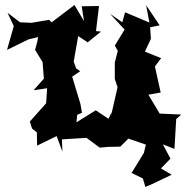

<svg xmlns="http://www.w3.org/2000/svg" viewBox="-20 -580 743 766"><path d="M129 -415 120 -381 150 -332 155 -266 114 -220 168 -228 164 -168 99 -95 108 -67 127 -52 128 1 206 -37 229 25 227 -24 325 -30 378 9 412 6 460 5 492 -27 562 -3 554 30 505 110 550 132 560 166 596 150 665 117 622 92 660 53 630 -4 676 14 683 -105 703 -123 568 -129 620 -122 572 -202 621 -211 598 -315 623 -348 558 -374 582 -425 579 -471 617 -479 563 -559 576 -490 479 -531 468 -491 419 -525 477 -462 438 -398 450 -377 438 -331V-265L449 -232L423 -118L425 -132L413 -106L362 -140L285 -92L288 -122L307 -130L301 -165L268 -274L300 -296L284 -307L274 -334L292 -436L330 -411L383 -454L363 -456L375 -556L306 -555L315 -496L277 -560L186 -491L176 -501L106 -489L60 -491L10 -529L35 -476L8 -381L94 -423L132 -432Z"/></svg>

Font: Asimov Aggro
Style: Medium
Weight: 500
Designer: Google
Version: Version 2.000980; 2014